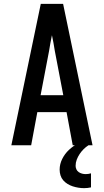

<svg xmlns="http://www.w3.org/2000/svg" viewBox="-20 -755 540 998"><path d="M39 0 192 -735H308L461 0H358L326 -172H174L142 0ZM309 -260 265 -490Q262 -511 258 -531.5Q254 -552 250 -572Q246 -552 242 -531.5Q238 -511 235 -490L191 -260ZM417 223Q402 223 387 220.5Q372 218 358 213.5Q344 209 331 201Q318 193 308.5 182Q299 171 294.5 156.5Q290 142 290 127Q290 98 303.5 71Q317 44 338.5 24Q360 4 386 -10Q412 -24 440 -32V0Q426 9 414.5 20.5Q403 32 394 45.5Q385 59 379 74.5Q373 90 373 107Q373 116 377 125Q381 134 389 139.5Q397 145 406.5 147.5Q416 150 425 150Q432 150 439 149Q446 148 453 146V219Q444 221 435 222Q426 223 417 223Z"/></svg>

Font: Iosevka SS18 Semibold
Style: Regular
Weight: 600
Monospace: yes
Designer: Belleve Invis
Foundry: Belleve Invis
Version: Version 25.1.1; ttfautohint (v1.8.4)